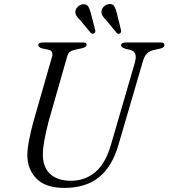

<svg xmlns="http://www.w3.org/2000/svg" viewBox="-20 -908 826 941"><path d="M524.5 -201 641.5 -603Q648 -629 643.2 -643.2Q638.5 -657.5 618.5 -663.5L596.5 -668.5Q573 -676 573.5 -685.5Q573.5 -700 598 -700H766.5Q786 -700 786 -687.5Q786 -680.5 781.2 -676.5Q776.5 -672.5 762 -669L732 -662.5Q712 -657.5 699.2 -644.5Q686.5 -631.5 678.5 -601.5L560.5 -198Q530 -92 465.2 -39.5Q400.5 13 295.5 13Q203 13 158.2 -33.2Q113.5 -79.5 114 -149Q114 -177.5 123 -223.5Q132 -269.5 143.5 -311L235 -630Q239 -642.5 235 -652Q231 -661.5 218 -664L187.5 -670.5Q167.5 -676 167.5 -687Q168 -700 193 -700H385.5Q404.5 -700 404.5 -688.5Q404.5 -676.5 379 -671L343 -663Q329.5 -660 321.5 -653Q313.5 -646 309 -630.5L217.5 -310.5Q204 -256.5 197 -217.8Q190 -179 190 -151.5Q190 -87.5 226.5 -54.8Q263 -22 327 -22Q397 -22 447.5 -64.8Q498 -107.5 524.5 -201ZM552.5 -844 573 -760.5Q575.5 -749.5 568 -744.5Q559 -739 552 -746.5L499 -811Q488.5 -821 482.2 -831.2Q476 -841.5 477.5 -854.5Q479.5 -867.5 490 -876.8Q500.5 -886 514 -888Q532.5 -890 540 -877.5Q547.5 -865 552.5 -844ZM425 -844 446.5 -761Q449 -749 442 -745Q433 -739.5 425 -746.5L372 -810.5Q361.5 -820 355 -830Q348.5 -840 349.5 -853Q351.5 -866 361.8 -875.5Q372 -885 386 -887Q404 -889 411.8 -877Q419.5 -865 425 -844Z"/></svg>

Font: Fraunces 9pt Light
Style: Italic
Weight: 300
Italic angle: -16°
Version: Version 1.000;[0bf87f6ff]